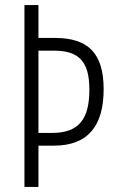

<svg xmlns="http://www.w3.org/2000/svg" viewBox="-20 -734 457 754"><path d="M387 -384C387 -525 326 -585 196 -585H131V-714H76V0H131V-162H191C327 -162 387 -241 387 -384ZM185 -212H131V-535H193C291 -535 331 -491 331 -382C331 -268 291 -212 185 -212Z"/></svg>

Font: Noto Sans Gujarati ExtraCondensed Light
Style: Regular
Weight: 300
Width: 2
Designer: Jelle Bosma - Monotype Design Team, Universal Thirst
Foundry: Monotype Imaging Inc.
Version: Version 2.106